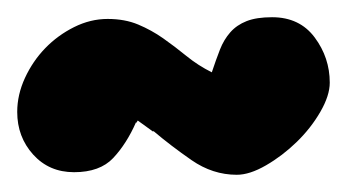

<svg xmlns="http://www.w3.org/2000/svg" viewBox="-23 -343 409 223"><path d="M137 -203 135 -200V-201Q124 -176 108.5 -159.5Q93 -143 63 -143Q34 -143 15.5 -163.5Q-3 -184 -3 -213Q-3 -233 6 -252.5Q15 -272 29.5 -287Q44 -302 63 -311.5Q82 -321 102 -321Q122 -321 137.5 -314.5Q153 -308 166.5 -298.5Q180 -289 193.5 -278Q207 -267 223 -259Q228 -274 232.5 -285.5Q237 -297 244.5 -305.5Q252 -314 263.5 -318.5Q275 -323 293 -323Q325 -323 342.5 -299.5Q360 -276 360 -247Q360 -232 349 -213Q338 -194 321.5 -178Q305 -162 286 -151Q267 -140 252 -140Q224 -140 199.5 -157Q175 -174 155 -191V-190Z"/></svg>

Font: r_Neptun CAT
Style: Regular
Weight: 400
Foundry: Peter Wiegel, CAT-Fonts
Version: Version 1.000;June 8, 2024;FontCreator 14.0.0.2814 32-bit